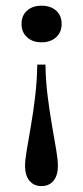

<svg xmlns="http://www.w3.org/2000/svg" viewBox="-20 -447 285 660"><path d="M122.6 192.7Q96.8 192.7 81.5 174.6Q66.1 156.5 66.1 122.6Q66.1 103.2 72.2 67.7Q78.2 32.3 86.3 -14.5Q94.4 -61.3 100.8 -115.3Q107.3 -169.4 108.1 -225H136.3Q137.1 -168.5 144 -114.9Q150.8 -61.3 158.9 -14.9Q166.9 31.5 173 66.9Q179 102.4 179 122.6Q179 156.5 163.7 174.6Q148.4 192.7 122.6 192.7ZM122.6 -301.6Q91.9 -301.6 73 -319Q54 -336.3 54 -364.5Q54 -393.5 73 -410.5Q91.9 -427.4 122.6 -427.4Q154 -427.4 173 -410.5Q191.9 -393.5 191.9 -364.5Q191.9 -336.3 173 -319Q154 -301.6 122.6 -301.6Z"/></svg>

Font: Playfair SemiBold
Style: Regular
Weight: 600
Designer: Claus Eggers Sørensen
Foundry: Claus Eggers Sørensen
Version: Version 2.001;gftools[0.9.30]